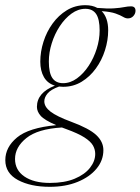

<svg xmlns="http://www.w3.org/2000/svg" viewBox="-104 -456 542 741"><path d="M88 265Q14 265 -34.8 238.8Q-83.5 212.5 -83.5 162Q-83.5 112 -38.2 74.5Q7 37 113 27Q67.5 7.5 53 -9Q38.5 -25.5 38.5 -43.5Q38.5 -98.5 108 -125.5Q79.5 -134 65.5 -158.5Q51.5 -183 51.5 -218Q51.5 -256.5 63.8 -295Q76 -333.5 99 -365.2Q122 -397 154 -416.5Q186 -436 225.5 -436Q252.5 -436 271.5 -425.5Q311.5 -422 335.8 -423.8Q360 -425.5 374.8 -428.5Q389.5 -431.5 401.5 -431.5Q419 -431.5 419 -414.5Q419 -403.5 410.8 -394.2Q402.5 -385 389.5 -385Q380.5 -385 370.8 -391Q361 -397 342.2 -403.8Q323.5 -410.5 288.5 -413Q313.5 -387.5 313.5 -339Q313.5 -301 301.2 -262.2Q289 -223.5 266 -191.8Q243 -160 211 -140.5Q179 -121 139.5 -121Q131.5 -121 124 -122Q92 -110.5 79.5 -95.2Q67 -80 67 -65Q67 -43.5 91.2 -25Q115.5 -6.5 171 14Q240 39.5 267.5 65.2Q295 91 295 123.5Q295 163 268.5 195Q242 227 195.5 246Q149 265 88 265ZM139.5 -135Q167.5 -135 193 -153.5Q218.5 -172 238.2 -202Q258 -232 269.2 -267.8Q280.5 -303.5 280.5 -338.5Q280.5 -382 267 -402Q253.5 -422 225.5 -422Q197.5 -422 172 -403.5Q146.5 -385 126.8 -355Q107 -325 95.8 -289.2Q84.5 -253.5 84.5 -218.5Q84.5 -175 98 -155Q111.5 -135 139.5 -135ZM-46 157.5Q-46 200.5 -9.8 225.2Q26.5 250 88.5 250Q145 250 184 233.8Q223 217.5 243.2 191.8Q263.5 166 263.5 138Q263.5 121 254.8 105.5Q246 90 222 74.5Q198 59 151 42Q142.5 39 135 36Q41.5 41.5 -2.2 76.8Q-46 112 -46 157.5Z"/></svg>

Font: Newsreader 16pt ExtraLight
Style: Italic
Weight: 275
Italic angle: -17°
Designer: Hugues Gentile
Foundry: Production Type
Version: Version 1.003; ttfautohint (v1.8.3)